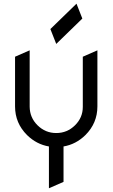

<svg xmlns="http://www.w3.org/2000/svg" viewBox="-20 -1007 602 1027"><path d="M249.5 -851.6 389.2 -987.3 420.4 -907.7 280.8 -772ZM60.5 -438V-703.6L138.7 -737.8V-436.5Q139.2 -377.9 180.7 -336.9Q222.7 -295.4 280.8 -295.4Q339.4 -295.4 381.3 -336.9Q422.9 -377.9 422.9 -435.1V-436.5V-703.6L501 -737.8V-438Q501 -348.1 436.5 -284.2Q386.2 -234.9 319.8 -223.6V-34.2L241.7 0V-223.6Q175.3 -234.9 125 -284.2Q60.5 -348.1 60.5 -438Z"/></svg>

Font: NovaMono
Style: Regular
Weight: 400
Monospace: yes
Version: Version 1.2